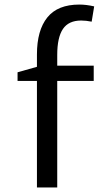

<svg xmlns="http://www.w3.org/2000/svg" viewBox="-20 -822 442 842"><path d="M231 -534H391V-467H231V0H142V-467H57V-505L142 -529V-583Q142 -689 187.5 -745.5Q233 -802 328 -802Q358 -802 393 -794L382 -727Q357 -732 336 -732Q281 -732 256 -695Q231 -658 231 -581Z"/></svg>

Font: Martel Sans
Style: Regular
Weight: 400
Designer: Dan Reynolds and Mathieu Réguer
Foundry: Dan Reynolds and Mathieu Réguer
Version: Version 1.002; ttfautohint (v1.1) -l 5 -r 5 -G 72 -x 0 -D la